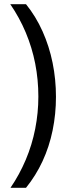

<svg xmlns="http://www.w3.org/2000/svg" viewBox="-20 -738 334 916"><path d="M247 -276Q247 -194 231 -116Q215 -38 183 31Q151 100 104 158H30Q73 95 103 24Q133 -47 148 -123.5Q163 -200 163 -277Q163 -358 148 -434.5Q133 -511 103 -582.5Q73 -654 29 -718H104Q151 -660 183 -588.5Q215 -517 231 -438Q247 -359 247 -276Z"/></svg>

Font: Noto Sans Arabic Condensed
Style: Regular
Weight: 400
Width: 3
Designer: Monotype Design Team, Nadine Chahine, Nizar Qandah and Khaled Hosny
Foundry: Monotype Imaging Inc.
Version: Version 2.012